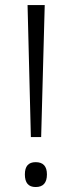

<svg xmlns="http://www.w3.org/2000/svg" viewBox="-20 -734 285 765"><path d="M158.2 -713.9H89.8L103 -188H144ZM79.1 -39.1C79.1 -5.4 93.3 11.2 122.1 11.2C151.9 11.2 167 -5.4 167 -39.1C167 -71.8 151.9 -87.9 122.1 -87.9C93.3 -87.9 79.1 -71.8 79.1 -39.1Z"/></svg>

Font: Noto Reveo Sans
Style: Regular
Weight: 300
Designer: Monotype Design Team
Foundry: Monotype Imaging Inc.
Version: Version 2.007